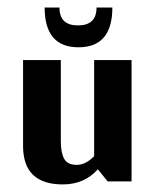

<svg xmlns="http://www.w3.org/2000/svg" viewBox="-20 -479 415 507"><path d="M276.7 -459.1H234.9Q234.9 -411.9 185.9 -411.9Q137 -411.9 137 -459.1H97.9Q97.9 -354.1 187.3 -354.1Q276.7 -354.1 276.7 -459.1ZM327.4 -320.3H228.6V-66.7Q206.4 -43.6 182.4 -43.6Q158.4 -43.6 149.5 -59.6Q140.6 -75.6 140.6 -106.8V-320.3H40.9V-93.4Q40.9 8 145.9 8Q202.8 8 238.4 -32L264.2 0H327.4Z"/></svg>

Font: Gidugu
Style: Regular
Weight: 400
Designer: Purushoth Kumar Guthula
Foundry: Silicon Andhra, USA.
Version: Version 1.0.5; ttfautohint (v1.2.25-373a) -l 7 -r 28 -G 50 -